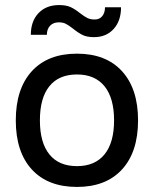

<svg xmlns="http://www.w3.org/2000/svg" viewBox="-20 -738 614 766"><path d="M299.8 -685.1Q316.9 -671.9 328.9 -666Q340.8 -660.2 357.9 -660.2Q377 -660.2 387.9 -673.6Q398.9 -687 398.9 -709H462.9Q462.9 -654.8 433.3 -622.3Q403.8 -589.8 355 -589.8Q327.1 -589.8 309.6 -598.4Q292 -606.9 271 -624Q253.9 -637.2 242.4 -643.1Q231 -648.9 214.8 -648.9Q192.9 -648.9 179.9 -635.5Q167 -622.1 167 -599.1H103Q103 -653.3 133.5 -685.5Q164.1 -717.8 215.8 -717.8Q244.1 -717.8 262 -709.5Q279.8 -701.2 299.8 -685.1ZM530.8 -257.8Q530.8 -131.8 466.8 -62Q402.8 7.8 287.1 7.8Q170.9 7.8 106.9 -62Q43 -131.8 43 -257.8Q43 -383.8 106.9 -453.9Q170.9 -523.9 287.1 -523.9Q402.8 -523.9 466.8 -453.9Q530.8 -383.8 530.8 -257.8ZM139.2 -257.8Q139.2 -168.9 177 -122.1Q214.8 -75.2 287.1 -75.2Q358.9 -75.2 397 -122.1Q435.1 -168.9 435.1 -257.8Q435.1 -346.7 397 -393.8Q358.9 -440.9 287.1 -440.9Q214.8 -440.9 177 -394Q139.2 -347.2 139.2 -257.8Z"/></svg>

Font: Sarala
Style: Regular
Weight: 400
Designer: Andres Torresi
Foundry: Huerta Tipografica
Version: Version 1.004;PS 001.003;hotconv 1.0.70;makeotf.lib2.5.58329